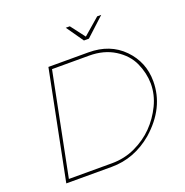

<svg xmlns="http://www.w3.org/2000/svg" viewBox="-153 -1025 1119 1163"><g transform="rotate(-20 406.5 -443.5)"><path d="M505.5 -777H473.5L396.5 -887H422.5L492.5 -795L599 -887H625ZM369.5 0H77L216.5 -700H474.5Q613 -700 698.5 -612.8Q784 -525.5 784 -401.5Q784 -231.5 636 -101Q516.5 0 369.5 0ZM378.5 -20Q460 -20 530 -53Q600 -86 650 -137Q700 -188 732.5 -254.8Q765 -321.5 765 -393.5Q764 -462.5 734.5 -527.8Q705 -593 636 -636.5Q567 -680 471.5 -680H232.5L101 -20Z"/></g></svg>

Font: Argentum Sans Thin
Style: Italic
Weight: 100
Italic angle: -11°
Designer: Julieta Ulanovsky (font), Cristiano Sobral (main changes and remaster)
Foundry: Julieta Ulanovsky (font), Cristiano Sobral (main changes and remaster)
Version: Version 2.007;June 15, 2022;FontCreator 14.0.0.2814 64-bit; 